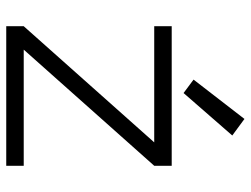

<svg xmlns="http://www.w3.org/2000/svg" viewBox="-114 -689 803 615"><g transform="rotate(90 287.5 -381.5)"><path d="M64 0V-56L436 -474H64V-530H511V-474L139 -56H511V0ZM278 -568 235 -600 361 -763 414 -724Z"/></g></svg>

Font: Jozsika Light
Style: Regular
Weight: 300
Monospace: yes
Designer: Belleve Invis
Foundry: Belleve Invis
Version: 2.1.0